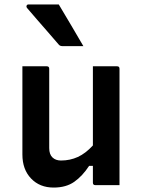

<svg xmlns="http://www.w3.org/2000/svg" viewBox="-20 -835 640 866"><path d="M191 -536Q202 -536 202 -525V-167Q202 -139 216.5 -125Q231 -111 255 -111Q296 -111 331 -127Q366 -143 399 -179V-536H508Q519 -536 519 -525V0H410Q399 0 399 -11V-87H382Q352 -41 315 -15Q278 11 222 11Q159 11 120 -30Q81 -71 81 -138V-536ZM245 -815Q274 -767 301.5 -720Q329 -673 356 -627H261Q250 -627 244 -635Q216 -668 193 -694Q170 -720 148.5 -745Q127 -770 102 -799Q98 -804 100 -809.5Q102 -815 109 -815Z"/></svg>

Font: Recursive Mn Lnr St SmB
Style: Regular
Weight: 600
Monospace: yes
Version: Version 1.079;hotconv 1.0.112;makeotfexe 2.5.65598; ttfautoh